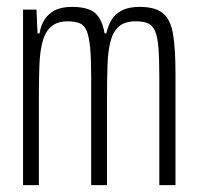

<svg xmlns="http://www.w3.org/2000/svg" viewBox="-20 -538 572 558"><path d="M47 0V-510H86L89 -441H95Q98 -462 108.5 -479.5Q119 -497 138.5 -507.5Q158 -518 189 -518Q236 -518 256.5 -500Q277 -482 284 -441H289Q294 -463 304 -480Q314 -497 334 -507.5Q354 -518 386 -518Q431 -518 453.5 -499.5Q476 -481 483 -438.5Q490 -396 490 -324V0H443V-312Q443 -366 440.5 -398.5Q438 -431 430.5 -448Q423 -465 409.5 -470.5Q396 -476 374 -476Q343 -476 326 -461.5Q309 -447 301.5 -419Q294 -391 292.5 -351Q291 -311 291 -261V0H245V-312Q245 -366 242 -398.5Q239 -431 232 -448Q225 -465 211.5 -470.5Q198 -476 176 -476Q146 -476 128.5 -460.5Q111 -445 103.5 -416.5Q96 -388 94.5 -348Q93 -308 93 -261V0Z"/></svg>

Font: Saira UltraCondensed Light
Style: Regular
Weight: 300
Width: 1
Designer: Hector Gatti with collaboration of the Omnibus-Type team
Foundry: Omnibus-Type
Version: Version 1.101